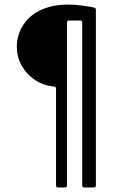

<svg xmlns="http://www.w3.org/2000/svg" viewBox="-20 -766 495 843"><path d="M145 -715Q177 -732 210.5 -739Q244 -746 276 -746Q308 -746 338 -742Q368 -738 393 -733Q401 -731 401 -724V48Q401 57 392 57H350Q341 57 341 48V-667Q341 -676 332 -676H283Q274 -676 274 -667V48Q274 57 265 57H235Q226 57 226 48V-377Q226 -386 217 -386Q172 -390 135 -414Q98 -438 76 -476.5Q54 -515 54 -561Q54 -611 79.5 -652Q105 -693 145 -715Z"/></svg>

Font: Kiwi Maru
Style: Regular
Weight: 400
Designer: Hiroki-Chan
Version: Version 1.100